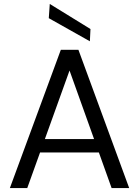

<svg xmlns="http://www.w3.org/2000/svg" viewBox="-20 -952 704 972"><path d="M30 0 288 -700H377L634 0H545L332 -595L118 0ZM148 -180 172 -248H489L513 -180ZM435 -743 227 -860 232 -932 438 -805Z"/></svg>

Font: DM Sans 20pt
Style: Regular
Weight: 400
Version: Version 4.004;gftools[0.9.30]